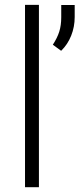

<svg xmlns="http://www.w3.org/2000/svg" viewBox="-20 -782 340 802"><path d="M142.6 0H84.5V-761.7H142.6ZM292 -710.9Q292 -669.9 277.3 -633.1Q262.7 -596.2 235.4 -569.8L200.7 -595.2Q219.2 -623.5 227.5 -649.7Q235.8 -675.8 235.8 -710V-761.2H292Z"/></svg>

Font: Roboto Web
Style: Light
Weight: 300
Designer: Google
Version: Version 1.200310; 2013